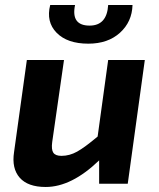

<svg xmlns="http://www.w3.org/2000/svg" viewBox="-20 -732 632 765"><path d="M411 -712H508Q506 -645 458 -601.5Q410 -558 332 -558Q248 -558 205.5 -601.5Q163 -645 180 -712H279Q262 -630 337 -630Q406 -630 411 -712ZM557 -493 489 0H375V-93Q265 13 162 13Q91 13 58.5 -24Q26 -61 36 -126L87 -493H235L188 -166Q184 -136 192.5 -123.5Q201 -111 225 -111Q257 -111 287.5 -128Q318 -145 369 -188L411 -493Z"/></svg>

Font: Exo 2.0
Style: Bold Italic
Weight: 700
Italic angle: -8°
Designer: Natanael Gama
Version: Version 1.001;PS 001.001;hotconv 1.0.70;makeotf.lib2.5.58329